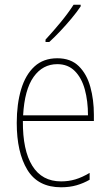

<svg xmlns="http://www.w3.org/2000/svg" viewBox="-20 -784 468 814"><path d="M223 -537Q280 -537 314 -503.5Q348 -470 363 -415.5Q378 -361 378 -298V-271H77Q76 -147 117 -81Q158 -15 239 -15Q271 -15 299.5 -23.5Q328 -32 360 -51V-22Q334 -7 304.5 1.5Q275 10 239 10Q141 10 96 -64Q51 -138 51 -263Q51 -343 69.5 -405Q88 -467 126 -502Q164 -537 223 -537ZM223 -512Q161 -512 122.5 -458Q84 -404 78 -295H353Q353 -356 339.5 -405Q326 -454 297 -483Q268 -512 223 -512ZM322 -757Q306 -733 283 -705.5Q260 -678 235.5 -652Q211 -626 189 -606H173V-616Q207 -653 237.5 -690Q268 -727 292 -764H322Z"/></svg>

Font: Noto Sans Myanmar Condensed Thin
Style: Regular
Weight: 100
Width: 3
Designer: Monotype Design Team
Foundry: Monotype Imaging Inc.
Version: Version 2.107; ttfautohint (v1.8.4.7-5d5b)